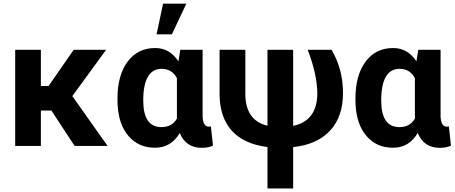

<svg xmlns="http://www.w3.org/2000/svg" viewBox="-20 -802 2501 1055"><path d="M390.1 0H571.3L377.4 -273.9L563 -528.3H384.8L247.1 -329.6H204.6V-528.3H63.5V0H204.6V-194.8H262.2Z M840.3 -613.3H924.3L1003.9 -781.7H876ZM970.7 -528.3 960.4 -464.8C928.7 -513.7 886.2 -538.1 832.5 -538.1C768.6 -538.1 718.3 -513.2 681.2 -463.4C644 -413.6 625.5 -345.7 625.5 -260.3L626 -230.5C629.4 -155.8 649.4 -97.2 686 -54.7C722.7 -11.7 771.5 9.8 831.5 9.8C890.6 9.8 936 -17.1 967.8 -71.3C989.7 -17.1 1030.3 10.3 1089.4 10.3C1113.8 10.3 1134.3 6.3 1150.4 -2L1138.7 -107.9C1136.2 -106.4 1132.3 -106 1127.9 -106C1106 -106 1094.2 -125 1093.3 -163.6V-528.3ZM767.1 -250C767.1 -369.6 803.7 -423.8 868.2 -423.8C906.2 -423.8 934.1 -406.7 952.1 -372.6V-150.4C934.1 -119.1 905.8 -103.5 867.2 -103.5C800.3 -103.5 767.1 -152.3 767.1 -250Z M1449.7 -528.3V-111.3C1368.7 -130.4 1328.1 -189 1328.1 -287.1V-528.3H1186.5V-281.7C1188.5 -112.3 1279.8 -15.1 1449.7 5.9V233.4H1590.8V6.3C1678.7 -2.9 1746.6 -33.2 1793.9 -84.5C1841.3 -135.3 1864.7 -204.1 1864.7 -290.5C1864.7 -377.9 1843.8 -457.5 1801.8 -528.3H1670.9C1705.1 -439 1722.7 -359.9 1723.6 -290.5C1723.6 -189 1679.2 -128.9 1590.8 -110.4V-528.3Z M2278.3 -528.3 2268.1 -464.8C2236.3 -513.7 2193.8 -538.1 2140.1 -538.1C2076.2 -538.1 2025.9 -513.2 1988.8 -463.4C1951.7 -413.6 1933.1 -345.7 1933.1 -260.3L1933.6 -230.5C1937 -155.8 1957 -97.2 1993.7 -54.7C2030.3 -11.7 2079.1 9.8 2139.2 9.8C2198.2 9.8 2243.7 -17.1 2275.4 -71.3C2297.4 -17.1 2337.9 10.3 2397 10.3C2421.4 10.3 2441.9 6.3 2458 -2L2446.3 -107.9C2443.8 -106.4 2439.9 -106 2435.5 -106C2413.6 -106 2401.9 -125 2400.9 -163.6V-528.3ZM2074.7 -250C2074.7 -369.6 2111.3 -423.8 2175.8 -423.8C2213.9 -423.8 2241.7 -406.7 2259.8 -372.6V-150.4C2241.7 -119.1 2213.4 -103.5 2174.8 -103.5C2107.9 -103.5 2074.7 -152.3 2074.7 -250Z"/></svg>

Font: Roboto
Style: Bold
Weight: 700
Designer: Google
Version: Version 2.137; 2017